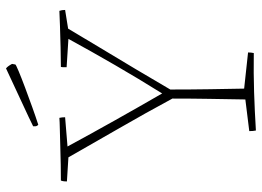

<svg xmlns="http://www.w3.org/2000/svg" viewBox="-136 -726 869 637"><g transform="rotate(-90 298.5 -407.5)"><path d="M184 7Q182 -2 182 -15L287 -28Q288 -92 289 -147.5Q290 -203 290 -270Q242 -359 191.5 -446.5Q141 -534 95 -615L15 -620Q15 -624 15.5 -629.5Q16 -635 18 -640Q40 -640 70.5 -640.5Q101 -641 132 -642Q163 -643 188.5 -643.5Q214 -644 226 -645Q228 -636 228 -626L131 -618Q171 -544 217 -462Q263 -380 307 -304L310 -309Q355 -381 400.5 -459.5Q446 -538 488 -615L394 -621Q394 -625 394 -630.5Q394 -636 395 -640Q423 -640 460 -641Q497 -642 530.5 -643Q564 -644 581 -645Q584 -637 584 -626L522 -616Q493 -567 458 -509Q423 -451 387.5 -391.5Q352 -332 320 -277Q320 -209 321 -146.5Q322 -84 323 -32L443 -19Q443 -9 441 0Q374 -1 311.5 1Q249 3 184 7ZM203 -715Q198 -720 198 -725V-732L229 -747L375 -815L390 -822Q397 -817 405 -802L403 -791Q402 -789 380.5 -780Q359 -771 327 -759Q295 -747 261.5 -735Q228 -723 203 -715Z"/></g></svg>

Font: Labrada ExtraLight
Style: Regular
Weight: 200
Designer: Mercedes Jáuregui
Foundry: Omnibus-Type Team
Version: Version 1.000; ttfautohint (v1.8.4.7-5d5b)